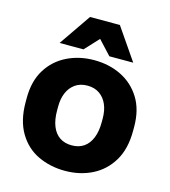

<svg xmlns="http://www.w3.org/2000/svg" viewBox="-112 -829 823 932"><g transform="rotate(15 300.0 -363.5)"><path d="M300 13Q226 13 164.5 -16Q103 -45 66.5 -106.5Q30 -168 30 -260V-280Q30 -366 66.5 -424.5Q103 -483 164.5 -513Q226 -543 300 -543Q375 -543 436 -513Q497 -483 533.5 -424.5Q570 -366 570 -280V-260Q570 -169 533.5 -108.5Q497 -48 436 -17.5Q375 13 300 13ZM300 -115Q336 -115 361 -132.5Q386 -150 399 -183Q412 -216 412 -260V-280Q412 -320 399 -350Q386 -380 361 -397.5Q336 -415 300 -415Q264 -415 239 -397.5Q214 -380 201 -350Q188 -320 188 -280V-260Q188 -214 201 -181.5Q214 -149 239 -132Q264 -115 300 -115ZM115 -580 225 -740H375L485 -580H365L300 -650L235 -580Z"/></g></svg>

Font: Golos Text
Style: Bold
Weight: 700
Designer: A.Korolkova, Vitaly Kuzmin
Foundry: ParaType Ltd
Version: Version 2.004